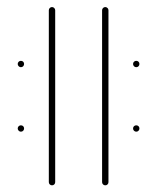

<svg xmlns="http://www.w3.org/2000/svg" viewBox="-20 -539 457 558"><path d="M366.7 -353Q366.7 -357 369.4 -359.6Q372.2 -362.2 375.9 -362.2Q380 -362.2 382.6 -359.6Q385.2 -357 385.2 -353Q385.2 -349.3 382.6 -346.5Q380 -343.7 375.9 -343.7Q372.2 -343.7 369.4 -346.5Q366.7 -349.3 366.7 -353ZM31.5 -165.6Q31.5 -169.6 34.3 -172.2Q37 -174.8 40.7 -174.8Q44.8 -174.8 47.4 -172.2Q50 -169.6 50 -165.6Q50 -161.9 47.4 -159.1Q44.8 -156.3 40.7 -156.3Q37 -156.3 34.3 -159.1Q31.5 -161.9 31.5 -165.6ZM131.1 -0.4Q127.4 -0.4 124.6 -3.1Q121.9 -5.9 121.9 -9.6V-509.3Q121.9 -513 124.6 -515.7Q127.4 -518.5 131.1 -518.5Q134.8 -518.5 137.6 -515.7Q140.4 -513 140.4 -509.3V-9.6Q140.4 -5.9 137.8 -3.1Q135.2 -0.4 131.1 -0.4ZM31.5 -353Q31.5 -357 34.3 -359.6Q37 -362.2 40.7 -362.2Q44.8 -362.2 47.4 -359.6Q50 -357 50 -353Q50 -349.3 47.4 -346.5Q44.8 -343.7 40.7 -343.7Q37 -343.7 34.3 -346.5Q31.5 -349.3 31.5 -353ZM366.7 -165.6Q366.7 -169.6 369.4 -172.2Q372.2 -174.8 375.9 -174.8Q380 -174.8 382.6 -172.2Q385.2 -169.6 385.2 -165.6Q385.2 -161.9 382.6 -159.1Q380 -156.3 375.9 -156.3Q372.2 -156.3 369.4 -159.1Q366.7 -161.9 366.7 -165.6ZM285.9 -0.4Q282.2 -0.4 279.4 -3.1Q276.7 -5.9 276.7 -9.6V-509.3Q276.7 -513 279.4 -515.7Q282.2 -518.5 285.9 -518.5Q289.6 -518.5 292.4 -515.7Q295.2 -513 295.2 -509.3V-9.6Q295.2 -5.9 292.6 -3.1Q290 -0.4 285.9 -0.4Z"/></svg>

Font: 26F Galaxy Sans Hairline
Style: Regular
Weight: 50
Designer: C₂₉H₂₅N₃O₅
Version: Version 1.100